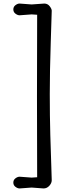

<svg xmlns="http://www.w3.org/2000/svg" viewBox="-20 -770 366 1080"><path d="M189 227 188 -227 189 -687Q169 -689 158 -689L90 -684Q79 -684 67 -693Q55 -702 55 -717Q55 -732 67 -741Q79 -750 90 -750L158 -745L229 -750Q248 -750 259.5 -735Q271 -720 271 -709.5Q271 -699 265.5 -532.5Q260 -366 260 -241.5Q260 -117 263 -10.5Q266 96 268.5 162Q271 228 271 244Q271 260 257.5 275Q244 290 225 290L158 285L90 290Q79 290 67 281Q55 272 55 257Q55 242 67 233Q79 224 90 224L158 229Q169 229 189 227Z"/></svg>

Font: Macondo
Style: Regular
Weight: 400
Version: Version 2.001